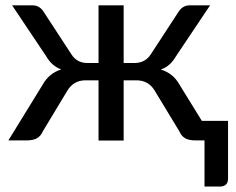

<svg xmlns="http://www.w3.org/2000/svg" viewBox="-20 -528 886 722"><path d="M809.5 173.5H749V0H716.5Q690 0 676 -8.2Q662 -16.5 654.5 -34L561.5 -187.5Q538 -226 493 -226H445V0.5H350.5V-226H302Q257 -226 233.5 -187.5L141 -34Q133.5 -16.5 119.2 -8.2Q105 0 79 0H11.5L141 -210.5Q165 -253 210.5 -267Q175.5 -279 154 -316L25.5 -508H102Q130 -508 145.5 -481.5L248 -324.5Q269 -291 309 -291H350.5V-508H445V-291H485Q526.5 -291 547.5 -324.5L650 -481.5Q666 -508 693.5 -508H770L641.5 -316Q620 -278.5 584.5 -266.5Q630.5 -253 654.5 -210.5L739 -73.5H837.5V144Q837.5 171.5 809.5 173.5Z"/></svg>

Font: Verano Sans Medium
Style: Regular
Weight: 500
Designer: Lukasz Dziedzic with Adam Twardoch and Botio Nikoltchev
Foundry: tyPoland Lukasz Dziedzic
Version: Version 3.001;December 28, 2019;FontCreator 12.0.0.2547 64-b